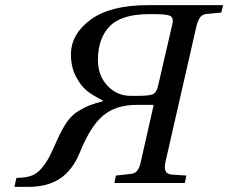

<svg xmlns="http://www.w3.org/2000/svg" viewBox="-20 -712 888 747"><path d="M36 15 44 -20Q77 -20 100 -27.5Q123 -35 141.5 -57Q160 -79 172 -102Q184 -125 204 -171Q222 -211 241 -238Q260 -265 285 -280Q310 -295 328 -302Q346 -309 380 -318V-321Q342 -340 318.5 -358.5Q295 -377 275.5 -414Q256 -451 256 -500Q256 -579 332.5 -635.5Q409 -692 557 -692H848L841 -663L786 -658Q768 -657 759 -645Q750 -633 744 -609L624 -83Q613 -36 646 -33L705 -29L699 0H425L431 -29L486 -35Q504 -36 513.5 -47.5Q523 -59 528 -83L578 -304H512Q431 -304 381.5 -262.5Q332 -221 292 -122Q263 -50 214 -17.5Q165 15 92 15ZM361 -479Q361 -418 398 -378.5Q435 -339 489 -339H512Q559 -339 574 -345Q589 -351 595 -378L651 -620Q656 -642 643 -649.5Q630 -657 583 -657H561Q452 -657 406.5 -609.5Q361 -562 361 -479Z"/></svg>

Font: Lingua Franca
Style: Italic
Weight: 400
Italic angle: -13°
Version: Version 1.19